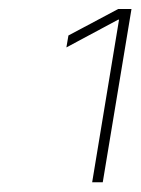

<svg xmlns="http://www.w3.org/2000/svg" viewBox="-20 -833 304 415"><path d="M264.2 -813.5 202.1 -439H179.2L237.3 -790.5H235.4L123.5 -730.5L127.9 -756.3L235.4 -813.5Z"/></svg>

Font: Inter 24pt Thin
Style: Italic
Weight: 250
Italic angle: -9.3988°
Version: Version 4.001;git-66647c0bb